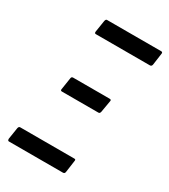

<svg xmlns="http://www.w3.org/2000/svg" viewBox="-165 -735 717 815"><g transform="rotate(30 193.5 -327.5)"><path d="M12 0Q6 0 6 -10L15 -67Q17 -76 24 -76H290Q297 -76 295 -67L287 -10Q286 0 277 0ZM101 -296Q93 -296 95 -305L104 -363Q105 -371 113 -371H292Q301 -371 299 -363L289 -305Q287 -296 280 -296ZM104 -579Q97 -579 98 -588L107 -645Q109 -655 115 -655H381Q389 -655 387 -645L379 -588Q377 -579 369 -579Z"/></g></svg>

Font: Sofia Sans Extra Condensed Medium
Style: Italic
Weight: 500
Italic angle: -9°
Version: Version 4.100